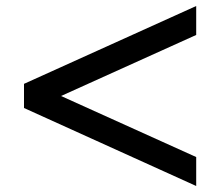

<svg xmlns="http://www.w3.org/2000/svg" viewBox="-20 -603 738 640"><path d="M634 17 60 -243V-323.5L634 -583V-486.5L183.5 -283L634 -79.5Z"/></svg>

Font: Junction SemiBold
Style: Regular
Weight: 600
Designer: Caroline Hadilaksono
Foundry: Caroline Hadilaksono, Tyler Finck, The League of Moveable Type
Version: Version 2.000; ttfautohint (v1.8.3)